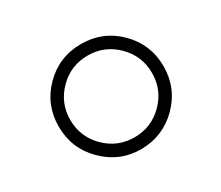

<svg xmlns="http://www.w3.org/2000/svg" viewBox="-44 -663 328 285"><g transform="rotate(15 120.5 -520.0)"><path d="M121 -430Q84 -430 57.5 -456.5Q31 -483 31 -520Q31 -557 57.5 -583.5Q84 -610 121 -610Q158 -610 184.5 -583.5Q211 -557 211 -520Q211 -483 185 -456.5Q159 -430 121 -430ZM121 -590Q92 -590 71.5 -569.5Q51 -549 51 -520Q51 -491 71.5 -470.5Q92 -450 121 -450Q150 -450 170.5 -470.5Q191 -491 191 -520Q191 -549 170.5 -569.5Q150 -590 121 -590Z"/></g></svg>

Font: Moniqa SemBd Heading
Style: Regular
Weight: 600
Designer: Rajesh Rajput
Foundry: Rajesh Rajput
Version: Version 1.000